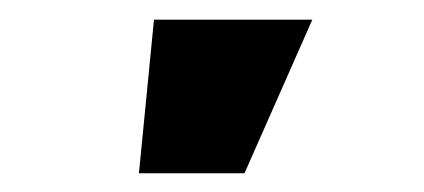

<svg xmlns="http://www.w3.org/2000/svg" viewBox="-20 -789 439 199"><path d="M124 -609.4 139.6 -768.6H303.7L233.4 -609.4Z"/></svg>

Font: Inter 16pt Black
Style: Regular
Weight: 900
Version: Version 4.001;git-66647c0bb